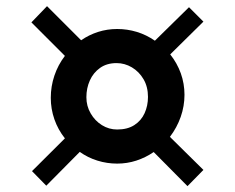

<svg xmlns="http://www.w3.org/2000/svg" viewBox="-20 -698 782 639"><path d="M196 -237.5Q173 -266.5 161 -301Q149 -335.5 149 -372.5Q149 -410.5 161 -446.2Q173 -482 196 -512L84.5 -623.5L136.5 -677.5L250 -564Q276 -582 306.5 -591.8Q337 -601.5 370 -601.5Q403.5 -601.5 435.5 -591.8Q467.5 -582 495.5 -562.5L609 -674L657 -626L546.5 -517Q569.5 -488 581.8 -453.8Q594 -419.5 594 -382.5Q594 -345 581.5 -309.2Q569 -273.5 545.5 -242.5L657 -132.5L604 -78.5L491.5 -192Q464.5 -173.5 433.8 -163.5Q403 -153.5 370 -153.5Q336 -153.5 304 -163.5Q272 -173.5 245.5 -192.5L134 -80L86.5 -128.5ZM370 -267Q404.5 -267 427.2 -281.8Q450 -296.5 461.2 -321.2Q472.5 -346 472.5 -375.5Q472.5 -409 457.8 -434.2Q443 -459.5 419 -473.8Q395 -488 368 -488Q335.5 -488 313 -472Q290.5 -456 279 -430.2Q267.5 -404.5 267.5 -374.5Q267.5 -345 281.8 -320.5Q296 -296 319.2 -281.5Q342.5 -267 370 -267Z"/></svg>

Font: Merriweather 72pt Black
Style: Regular
Weight: 900
Version: Version 2.100